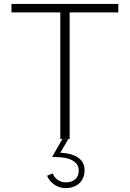

<svg xmlns="http://www.w3.org/2000/svg" viewBox="-20 -710 664 981"><path d="M288.1 0V-646.5H38.6V-689.9H584.5V-646.5H335.9V0ZM314.5 251Q284.2 251 257.8 233.4Q231.4 215.8 220.7 188L249.5 175.8Q256.8 196.3 274.9 209Q293 221.7 315.4 221.7Q347.2 221.7 364.7 205.8Q382.3 189.9 382.3 161.1Q382.3 132.8 358.9 115.2Q335.4 97.7 291.5 93.8Q271 92.3 246.1 92.3L298.3 0.5H329.1L288.1 70.3Q307.6 71.3 320.8 73.7Q365.2 81.1 388.7 103Q412.1 125 412.1 159.7Q412.1 201.2 385.5 226.1Q358.9 251 314.5 251Z"/></svg>

Font: HK Grotesk Light Legacy
Style: Regular
Weight: 300
Designer: Alfredo Marco Pradil
Foundry: Hanken Design Co.
Version: Version 2.022;PS 002.022;hotconv 1.0.88;makeotf.lib2.5.64775